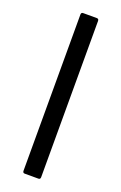

<svg xmlns="http://www.w3.org/2000/svg" viewBox="-132 -695 465 736"><g transform="rotate(20 101.0 -327.5)"><path d="M73 0Q65 0 65 -9V-646Q65 -655 73 -655H129Q137 -655 137 -646V-9Q137 0 129 0Z"/></g></svg>

Font: Sofia Sans Cond
Style: Regular
Weight: 400
Width: 3
Designer: Botio Nikoltchev, Ani Petrova
Foundry: lettersoup
Version: Version 4.100; ttfautohint (v1.8.3)